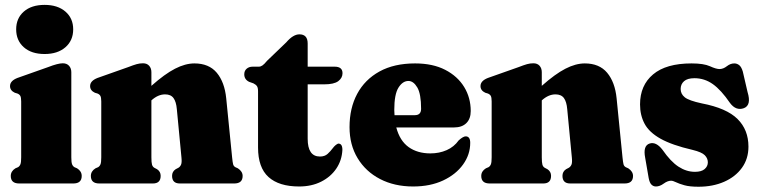

<svg xmlns="http://www.w3.org/2000/svg" viewBox="-20 -732 3036 766"><path d="M158 -516.5Q105.5 -516.5 75 -543.5Q44.5 -570.5 44.5 -615Q44.5 -659 75 -685.8Q105.5 -712.5 158 -712.5Q210 -712.5 241 -685.8Q272 -659 272 -615Q272 -570.5 241 -543.5Q210 -516.5 158 -516.5ZM264.5 -444V-104.5Q264.5 -84.5 267.5 -76.8Q270.5 -69 277 -65L287.5 -60.5Q306 -49 306 -30Q306 0 272.5 0H56.5Q23 0 23 -30Q23 -49 41.5 -60.5L52 -65Q58.5 -69 61.5 -76.8Q64.5 -84.5 64.5 -104.5V-327.5Q64.5 -343.5 60.8 -349.8Q57 -356 49 -359L39 -362Q20 -371 20 -388.5Q20 -409.5 49.5 -421L172.5 -464.5Q211 -479.5 230.5 -479.5Q246.5 -479.5 255.5 -469.5Q264.5 -459.5 264.5 -444Z M584 -444V-389.5Q637.5 -437 678.5 -458Q719.5 -479 755.5 -479Q813.5 -479 844.8 -441.8Q876 -404.5 882.5 -340L906 -104.5Q908 -84.5 910 -76.8Q912 -69 919 -65L929 -60.5Q948 -48 948 -30Q948 0 914.5 0H697.5Q666.5 0 666.5 -30.5Q666.5 -47.5 681 -57L691.5 -62.5Q698.5 -66.5 702.2 -74.8Q706 -83 704 -103L685.5 -296.5Q683 -326 672.2 -340.8Q661.5 -355.5 638.5 -355.5Q610.5 -355.5 584 -331.5V-331V-104.5Q584 -83.5 586.5 -75Q589 -66.5 596 -62.5L606.5 -57Q621 -47.5 621 -30.5Q621 0 590 0H376Q342.5 0 342.5 -30Q342.5 -49 361 -60.5L371.5 -65Q378 -69 381 -76.8Q384 -84.5 384 -104.5V-327.5Q384 -343.5 380.2 -349.8Q376.5 -356 368.5 -359L358.5 -362Q339.5 -371 339.5 -388.5Q339.5 -409.5 369 -421L492 -464.5Q512.5 -472.5 525 -476Q537.5 -479.5 550.5 -479.5Q566.5 -479.5 575.2 -469.5Q584 -459.5 584 -444Z M991 -399.5 974 -405.5Q954.5 -415 954.5 -435.5Q954.5 -449.5 964 -457.8Q973.5 -466 988 -466H1012.5Q1020 -466 1027.2 -471Q1034.5 -476 1045.5 -489.5L1122 -563Q1149.5 -595 1174.5 -595Q1207.5 -595 1207.5 -558.5V-466H1315Q1346.5 -466 1346.5 -440Q1346.5 -421 1329.5 -408.2Q1312.5 -395.5 1273.5 -395.5H1207.5V-178.5Q1207.5 -107.5 1256.5 -107.5Q1275.5 -107.5 1287 -118Q1298.5 -128.5 1307.8 -141Q1317 -153.5 1328.5 -159Q1346 -160.5 1346 -134Q1344 -92.5 1321.8 -59.5Q1299.5 -26.5 1261.2 -7.2Q1223 12 1173.5 12Q1093 12 1051.2 -25.8Q1009.5 -63.5 1009.5 -143.5V-367.5Q1009.5 -382 1005.2 -388.2Q1001 -394.5 991 -399.5Z M1858 -289Q1858 -258 1840.5 -240.8Q1823 -223.5 1791 -223.5H1561Q1575 -170.5 1610.2 -145.2Q1645.5 -120 1697 -120Q1732.5 -120 1762 -133Q1791.5 -146 1810 -172Q1828.5 -188.5 1838.5 -188Q1856 -187.5 1856 -162Q1856 -115.5 1827.5 -75.8Q1799 -36 1747.8 -12Q1696.5 12 1628.5 12Q1553.5 12 1496.2 -17.8Q1439 -47.5 1406.8 -100.8Q1374.5 -154 1374.5 -225Q1374.5 -300.5 1405 -357.5Q1435.5 -414.5 1494 -446.8Q1552.5 -479 1636 -479Q1706.5 -479 1756 -453.5Q1805.5 -428 1831.8 -385Q1858 -342 1858 -289ZM1553 -293Q1553 -282 1554 -272.5H1635Q1660 -272.5 1660 -298Q1660 -357.5 1644.8 -383.2Q1629.5 -409 1609.5 -409Q1586.5 -409 1569.8 -382.5Q1553 -356 1553 -293Z M2141.5 -444V-389.5Q2195 -437 2236 -458Q2277 -479 2313 -479Q2371 -479 2402.2 -441.8Q2433.5 -404.5 2440 -340L2463.5 -104.5Q2465.5 -84.5 2467.5 -76.8Q2469.5 -69 2476.5 -65L2486.5 -60.5Q2505.5 -48 2505.5 -30Q2505.5 0 2472 0H2255Q2224 0 2224 -30.5Q2224 -47.5 2238.5 -57L2249 -62.5Q2256 -66.5 2259.8 -74.8Q2263.5 -83 2261.5 -103L2243 -296.5Q2240.5 -326 2229.8 -340.8Q2219 -355.5 2196 -355.5Q2168 -355.5 2141.5 -331.5V-331V-104.5Q2141.5 -83.5 2144 -75Q2146.5 -66.5 2153.5 -62.5L2164 -57Q2178.5 -47.5 2178.5 -30.5Q2178.5 0 2147.5 0H1933.5Q1900 0 1900 -30Q1900 -49 1918.5 -60.5L1929 -65Q1935.5 -69 1938.5 -76.8Q1941.5 -84.5 1941.5 -104.5V-327.5Q1941.5 -343.5 1937.8 -349.8Q1934 -356 1926 -359L1916 -362Q1897 -371 1897 -388.5Q1897 -409.5 1926.5 -421L2049.5 -464.5Q2070 -472.5 2082.5 -476Q2095 -479.5 2108 -479.5Q2124 -479.5 2132.8 -469.5Q2141.5 -459.5 2141.5 -444Z M2752.5 -46.5Q2778.5 -46.5 2791.2 -57.5Q2804 -68.5 2804 -84.5Q2804 -100 2792 -112.5Q2780 -125 2743 -134Q2661 -153 2615.5 -178.5Q2570 -204 2551.8 -238Q2533.5 -272 2533.5 -315.5Q2533.5 -391.5 2585.5 -435.2Q2637.5 -479 2739 -479Q2787.5 -479 2812.2 -467.8Q2837 -456.5 2850.5 -456.5Q2865.5 -456.5 2879.8 -467.8Q2894 -479 2909.5 -479Q2920.5 -479 2929.2 -472Q2938 -465 2943.5 -446.5L2962.5 -364.5Q2978.5 -312.5 2948 -300.5Q2916.5 -289 2892.5 -321Q2857 -373 2823.8 -396.5Q2790.5 -420 2750.5 -420Q2722.5 -420 2709 -408Q2695.5 -396 2695.5 -377Q2695.5 -357 2712 -343.8Q2728.5 -330.5 2780 -319.5Q2879 -300.5 2922.5 -257.2Q2966 -214 2966 -147Q2966 -98.5 2940 -62.5Q2914 -26.5 2869 -6.8Q2824 13 2766.5 13Q2731.5 13 2710.2 7Q2689 1 2676.8 -5Q2664.5 -11 2657.5 -11Q2643.5 -11 2627.8 0.5Q2612 12 2597 12Q2586.5 12 2579 4.5Q2571.5 -3 2568 -21.5L2554 -102.5Q2544.5 -151 2572 -159.5Q2597.5 -167.5 2623 -134.5Q2655.5 -87.5 2687 -67Q2718.5 -46.5 2752.5 -46.5Z"/></svg>

Font: Fraunces 72pt Soft Black
Style: Regular
Weight: 900
Version: Version 1.000;[b76b70a41]